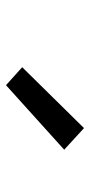

<svg xmlns="http://www.w3.org/2000/svg" viewBox="150 -993 300 640"><g transform="rotate(90 300.0 -673.0)"><path d="M264 -543 204 -597 407 -803 479 -737Z"/></g></svg>

Font: Iosevka Custom Medium Extended
Style: Regular
Weight: 500
Width: 7
Monospace: yes
Designer: Belleve Invis
Foundry: Belleve Invis
Version: Version 11.2.4; ttfautohint (v1.8.4)